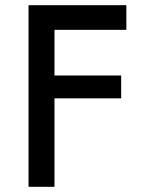

<svg xmlns="http://www.w3.org/2000/svg" viewBox="-20 -720 557 740"><path d="M447 -341V-429H190V-605H467V-700H90V0H190V-341Z"/></svg>

Font: Simpel Medium
Style: Regular
Weight: 500
Designer: Janko Jovanovic
Version: Version 1.048;PS 001.048;hotconv 1.0.88;makeotf.lib2.5.64775